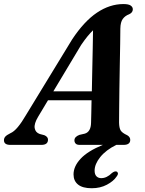

<svg xmlns="http://www.w3.org/2000/svg" viewBox="-49 -732 732 970"><path d="M143.5 -142Q122.5 -107 126.2 -84.8Q130 -62.5 152 -55L175 -49Q193.5 -41 193.5 -26.5Q193.5 0 159.5 0H3.5Q-29 0 -29 -23.5Q-29 -34 -22.2 -41.8Q-15.5 -49.5 3.5 -59Q21.5 -66.5 41.2 -90.2Q61 -114 81.5 -149.5L315.5 -533Q376 -624.5 440.8 -668Q505.5 -711.5 574.5 -711.5Q600.5 -711.5 611.2 -704Q622 -696.5 622 -685Q622 -668.5 603.5 -660Q583 -652.5 571.2 -636.2Q559.5 -620 559 -588Q559 -563 558.2 -513.8Q557.5 -464.5 556.2 -404Q555 -343.5 554.2 -284.2Q553.5 -225 553 -179Q552.5 -133 552.5 -113Q553 -86 560.5 -73.2Q568 -60.5 593.5 -49Q609 -40 609 -25.5Q609 0 575 0H538.5Q486 26 457.5 61.5Q429 97 429 130Q429 149 438.2 158.5Q447.5 168 462.5 168Q490.5 168 516 142.5Q530 131.5 539 134.5Q544.5 135.5 546.5 142.2Q548.5 149 540 160Q524.5 183.5 491 201.2Q457.5 219 414.5 219Q368.5 219 345.5 200.5Q322.5 182 322.5 149Q322.5 108.5 358.2 70Q394 31.5 470.5 0H354Q339 0 333 -6.8Q327 -13.5 327 -23Q327 -41 352 -50.5L380 -57Q410 -66.5 411 -111.5Q411.5 -129 412.2 -158.8Q413 -188.5 413.5 -225.5H193.5ZM361 -505 220.5 -270.5H415Q416 -323 417.2 -380Q418.5 -437 419.5 -489Q420.5 -541 421 -579Q409 -567.5 394.2 -549.8Q379.5 -532 361 -505Z"/></svg>

Font: Fraunces 9pt SemiBold
Style: Italic
Weight: 600
Italic angle: -16°
Version: Version 1.000;[b76b70a41]